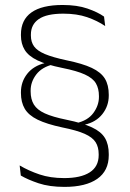

<svg xmlns="http://www.w3.org/2000/svg" viewBox="-20 -668 508 752"><path d="M278 -185.5Q323.5 -195.5 345.5 -225.2Q367.5 -255 367.5 -288.5V-291.5Q367.5 -321.5 355.5 -341.8Q343.5 -362 312.5 -376.2Q281.5 -390.5 223.5 -402Q162 -414.5 126.8 -431.5Q91.5 -448.5 76.8 -472.5Q62 -496.5 62 -529V-533Q62 -590 103 -619.2Q144 -648.5 225.5 -648.5Q282 -648.5 322.5 -634.5Q363 -620.5 387.5 -603L392 -566Q361 -587 321 -600.8Q281 -614.5 228 -614.5Q162.5 -614.5 131.8 -593.2Q101 -572 101 -532.5V-528.5Q101 -503.5 113.5 -486.2Q126 -469 156.2 -456.2Q186.5 -443.5 240 -432Q303.5 -419 339.5 -402Q375.5 -385 390.8 -360Q406 -335 406 -297V-293.5Q406 -253 381 -221.2Q356 -189.5 311 -179.5V-168.5ZM189 -416Q144.5 -405.5 122.2 -376.5Q100 -347.5 100 -313.5V-310Q100 -279.5 112.5 -258.8Q125 -238 155.5 -224Q186 -210 240.5 -199Q304 -186 340 -169.2Q376 -152.5 391 -127.5Q406 -102.5 406 -64.5V-60Q406 1 361 32.5Q316 64 232.5 64Q173.5 64 131 49.8Q88.5 35.5 61.5 19.5L57 -20Q92.5 1 134.8 15.2Q177 29.5 231.5 29.5Q296.5 29.5 331.5 7Q366.5 -15.5 366.5 -60.5V-64Q366.5 -92 354.5 -111Q342.5 -130 311.8 -143.8Q281 -157.5 223.5 -169Q163 -182 127.5 -199.2Q92 -216.5 77 -242Q62 -267.5 62 -303.5V-307Q62 -347.5 86.5 -378.8Q111 -410 156 -421V-430.5Z"/></svg>

Font: Anek Telugu Medium ExtraLight
Style: Regular
Weight: 250
Version: Version 1.003